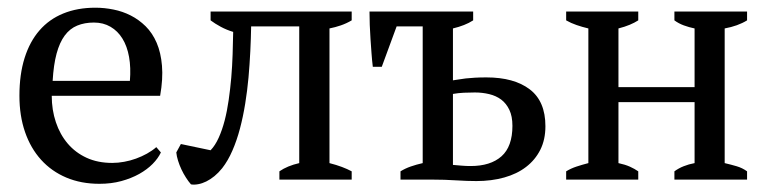

<svg xmlns="http://www.w3.org/2000/svg" viewBox="-20 -478 2035 511"><path d="M408.2 -72.3Q400.9 -56.6 386.2 -41.7Q371.6 -26.9 350.6 -15.1Q329.6 -3.4 303 3.9Q276.4 11.2 244.6 11.2Q195.8 11.2 156.5 -5.4Q117.2 -22 89.4 -52.7Q61.5 -83.5 46.6 -126.7Q31.7 -169.9 31.7 -223.1Q31.7 -279.8 45.4 -323.5Q59.1 -367.2 85 -397Q110.8 -426.8 148.4 -442.1Q186 -457.5 233.9 -457.5Q257.8 -457.5 282 -452.6Q306.2 -447.8 327.9 -436.8Q349.6 -425.8 367.7 -408Q385.7 -390.1 397 -364Q408.2 -337.9 411.1 -303Q414.1 -268.1 406.2 -223.1H117.7Q117.7 -185.5 128.7 -152.8Q139.6 -120.1 160.2 -95.9Q180.7 -71.8 210.4 -58.1Q240.2 -44.4 278.8 -44.4Q294.4 -44.4 310.5 -47.4Q326.7 -50.3 342 -55.9Q357.4 -61.5 371.1 -69.1Q384.8 -76.7 396 -86.4ZM230 -418Q205.1 -418 185.5 -409.9Q166 -401.9 152.3 -383.5Q138.7 -365.2 130.6 -335.4Q122.6 -305.7 120.1 -262.7H325.7Q328.6 -297.9 323.5 -326.4Q318.4 -355 305.9 -375.2Q293.5 -395.5 274.2 -406.7Q254.9 -418 230 -418Z M540.5 -78.1Q552.7 -90.8 562 -111.3Q571.3 -131.8 577.9 -157.2Q584.5 -182.6 588.6 -211.7Q592.8 -240.7 595.5 -271.5Q598.1 -302.2 599.1 -333.3Q600.1 -364.3 600.6 -393.1Q583 -398.4 567.6 -406.7Q552.2 -415 540.5 -423.8V-447.3H916V-423.8Q901.9 -415.5 887 -410.4Q872.1 -405.3 856.9 -402.3V-43.9Q875.5 -39.1 889.9 -33.7Q904.3 -28.3 916 -22V0H723.6V-22Q744.6 -36.6 776.4 -43.9V-407.7H648.4Q647.9 -376.5 646.2 -341.8Q644.5 -307.1 641.4 -272Q638.2 -236.8 632.6 -202.1Q627 -167.5 618.7 -136Q610.4 -104.5 598.6 -77.4Q586.9 -50.3 571.3 -30.3Q561.5 -18.1 550.8 -9.3Q540 -0.5 529.1 4.9Q518.1 10.3 507.6 12.2Q497.1 14.2 488.3 12.7Q481.4 4.9 474.9 -5.4Q468.3 -15.6 462.9 -27.1Q457.5 -38.6 453.9 -50.3Q450.2 -62 449.2 -72.3L461.4 -94.7Z M1185.5 -39.1Q1197.8 -38.1 1209 -37.1Q1220.2 -36.1 1232.4 -36.1Q1285.6 -36.1 1314.7 -62Q1343.8 -87.9 1343.8 -143.1Q1343.8 -168.5 1335.7 -185.5Q1327.6 -202.6 1314 -212.9Q1300.3 -223.1 1282 -227.5Q1263.7 -231.9 1243.7 -231.9Q1229 -231.9 1214.4 -231.2Q1199.7 -230.5 1185.5 -228ZM1239.3 -447.3V-423.8Q1228 -416.5 1214.8 -411.4Q1201.7 -406.2 1185.5 -402.3V-264.2Q1192.9 -265.1 1201.2 -266.6Q1209.5 -268.1 1220 -269.3Q1230.5 -270.5 1243.7 -271.2Q1256.8 -272 1274.4 -272Q1348.1 -272 1389.9 -240.2Q1431.6 -208.5 1431.6 -142.1Q1431.6 -106.4 1418 -79.3Q1404.3 -52.2 1380.1 -33.7Q1356 -15.1 1322 -5.6Q1288.1 3.9 1248 3.9Q1223.6 3.9 1193.8 2Q1164.1 0 1130.4 0H1045.9V-22Q1058.6 -29.8 1073.2 -34.9Q1087.9 -40 1105 -43.9V-407.7H1035.6L996.1 -300.3H972.2Q970.2 -316.9 968.8 -335.7Q967.3 -354.5 966.1 -373.8Q964.8 -393.1 964.1 -411.6Q963.4 -430.2 963.4 -447.3Z M1678.7 0H1486.8V-22Q1499.5 -29.8 1514.4 -34.7Q1529.3 -39.6 1545.9 -43.9V-402.3Q1529.3 -406.2 1514.4 -411.4Q1499.5 -416.5 1486.8 -423.8V-447.3H1678.7V-423.8Q1668.9 -417.5 1656 -412.1Q1643.1 -406.7 1626 -402.3V-246.1H1828.6V-402.3Q1814 -405.3 1800 -410.4Q1786.1 -415.5 1774.9 -423.8V-447.3H1968.3V-423.8Q1943.8 -408.7 1908.7 -402.3V-43.9Q1925.3 -40 1940.4 -35.6Q1955.6 -31.2 1968.3 -22V0H1774.9V-22Q1786.1 -30.3 1799.6 -35.6Q1813 -41 1828.6 -43.9V-206.1H1626V-43.9Q1644 -40 1656.5 -34.4Q1668.9 -28.8 1678.7 -22Z"/></svg>

Font: PT Astra Serif
Style: Regular
Weight: 400
Designer: A.Korolkova, I. Chaeva
Foundry: ParaType Ltd
Version: Version 1.002